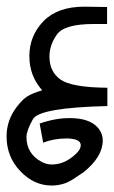

<svg xmlns="http://www.w3.org/2000/svg" viewBox="-20 -325 347 584"><path d="M236.3 -304.7Q259.8 -304.7 305.7 -303.7V-252H264.6Q175.8 -252 153.1 -220Q130.4 -188 130.4 -152.8Q130.4 -106.9 164.1 -83Q197.8 -59.1 306.6 -58.1V-2.4Q99.6 2.4 80.1 37.6Q60.5 72.8 60.5 91.8Q60.5 142.1 106 167Q121.1 175.3 137.7 175.3Q178.2 175.3 212.4 141.6Q225.6 128.9 225.6 116.7Q225.6 98.1 188 96.2H180.7Q144.5 96.2 111.3 108.9L100.6 50.8Q147.9 34.2 191.9 34.2Q252.4 34.2 277.8 63.5Q292.5 80.6 292.5 102.5Q292.5 151.9 234.4 198.7L202.1 220.2Q173.3 239.3 136.7 239.3Q83 239.3 41 194.8Q0 151.4 0 89.8Q0 39.6 32.2 -1.5Q48.8 -22.9 63.7 -32.2Q78.6 -41.5 108.4 -50.3Q69.3 -94.2 69.3 -154.3Q69.3 -216.3 112.8 -261.2Q155.8 -304.7 236.3 -304.7Z"/></svg>

Font: Gasq
Style: Regular
Weight: 400
Designer: Husham Jawad
Version: Version 1.00;December 29, 2020;FontCreator 13.0.0.2683 32-bi